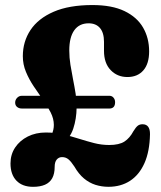

<svg xmlns="http://www.w3.org/2000/svg" viewBox="-20 -731 638 761"><path d="M223.3 -155.5 157.9 -161.5Q176.8 -179.9 185.1 -198.2Q193.5 -216.6 193.4 -236.1Q193.3 -260.5 180.8 -285.4Q168.2 -310.2 150.1 -335.8Q132 -361.3 113.8 -388.6Q95.5 -415.8 83 -445.7Q70.5 -475.5 70.5 -508.3Q70.5 -566.2 100.9 -612Q131.3 -657.8 192.6 -684.4Q253.9 -711 346.6 -711Q423.6 -711 473.4 -687.1Q523.2 -663.1 547.1 -621.7Q571.1 -580.2 571.1 -527.4Q571.1 -478.3 548.1 -452Q525.1 -425.7 485 -425.7Q444.9 -425.7 418.6 -453.2Q392.2 -480.6 392.2 -529.5V-565.1Q392.2 -601.3 376.2 -620Q360.2 -638.6 331.3 -638.6Q294.2 -638.6 274.4 -611Q254.6 -583.4 254.6 -531Q254.6 -502.8 259.2 -473.9Q263.8 -445.1 269.6 -416.1Q275.4 -387.2 279.8 -359.3Q284.2 -331.4 283.7 -305.1Q283.2 -259.7 270.4 -221.3Q257.7 -182.9 223.3 -155.5ZM21.6 -83.2Q21.6 -118.7 40 -146.3Q58.5 -174 90.1 -189.9Q121.7 -205.8 161.7 -205.8Q197.9 -205.8 230.4 -198.3Q262.9 -190.8 293.4 -181Q324 -171.3 353.3 -163.8Q382.7 -156.3 412.6 -156.3Q452.2 -156.3 473.3 -170Q494.4 -183.8 508.8 -211Q518.4 -226.7 526.1 -232.7Q533.8 -238.7 545.6 -238.5Q560.2 -238.3 567.4 -228.4Q574.7 -218.6 574.5 -199Q573.2 -130.6 552.5 -84.2Q531.8 -37.9 495.3 -14.2Q458.9 9.4 409.8 9.4Q383.4 9.4 358.6 1.7Q333.9 -6.1 312.8 -23.7Q291.7 -41.3 274.7 -71Q261.9 -90.6 251.4 -99.4Q240.9 -108.3 225.9 -108.3Q213 -108.3 204.8 -98.5Q196.7 -88.7 196.7 -70Q196.7 -42.4 187.1 -24.8Q177.5 -7.3 158.4 1.1Q139.3 9.5 111.1 9.5Q68.7 9.5 45.1 -15Q21.6 -39.5 21.6 -83.2ZM40.1 -324.1Q40.1 -335.4 47.9 -343.3Q55.7 -351.3 66.2 -351.3H164.7L213.8 -300.9H66.4Q55.1 -300.9 47.6 -307.2Q40.1 -313.4 40.1 -324.1ZM253.4 -300.8 249.8 -351.4H413.2Q423.8 -351.4 430 -343.8Q436.2 -336.3 436.2 -326.1Q436.2 -300.8 413.2 -300.8Z"/></svg>

Font: Fraunces 144pt S100 Black
Style: Regular
Weight: 900
Version: Version 1.000